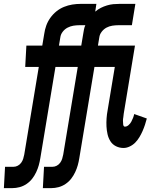

<svg xmlns="http://www.w3.org/2000/svg" viewBox="-57 -755 827 990"><path d="M-37 215 -31 105H13Q24 105 34.5 99.5Q45 94 52 84.5Q59 75 62.5 64Q66 53 68 42L143 -410H73L79 -520H161L171 -580Q174 -602 181.5 -623Q189 -644 202.5 -663Q216 -682 234 -696.5Q252 -711 273 -719.5Q294 -728 315.5 -731.5Q337 -735 359 -735H440L434 -695Q448 -707 463 -714.5Q478 -722 494.5 -727Q511 -732 527 -733.5Q543 -735 559 -735H641L623 -625H553Q538 -625 522 -622.5Q506 -620 492 -612.5Q478 -605 467.5 -591.5Q457 -578 455 -562L448 -520H639L581 -169Q580 -165 580 -160.5Q580 -156 579 -151.5Q578 -147 577.5 -142Q577 -137 577 -132.5Q577 -128 577.5 -124Q578 -120 578 -115.5Q578 -111 580 -106.5Q582 -102 587 -102Q597 -102 606 -110Q615 -118 620 -127.5Q625 -137 629 -147Q633 -157 635 -167L700 -144Q696 -128 690.5 -111.5Q685 -95 678 -79Q671 -63 662 -48Q653 -33 641 -20.5Q629 -8 612.5 0Q596 8 580 8Q559 8 541 -1Q523 -10 512.5 -26.5Q502 -43 497.5 -63Q493 -83 492 -103.5Q491 -124 492.5 -145Q494 -166 498 -187L535 -410H430L352 60Q349 79 344 97Q339 115 330.5 133Q322 151 310 166.5Q298 182 281 193.5Q264 205 245 210Q226 215 208 215H164L170 105H214Q225 105 235.5 99.5Q246 94 253 84.5Q260 75 263.5 64Q267 53 269 42L344 -410H229L151 60Q148 79 143 97Q138 115 129.5 133Q121 151 109 166.5Q97 182 80 193.5Q63 205 44 210Q25 215 7 215ZM247 -520H362L372 -580Q374 -592 376 -603Q378 -614 383 -625H352Q337 -625 321.5 -622.5Q306 -620 291.5 -612.5Q277 -605 266.5 -591.5Q256 -578 254 -562Z"/></svg>

Font: Iosevka Etoile Extrabold
Style: Italic
Weight: 800
Italic angle: -9°
Designer: Belleve Invis
Foundry: Belleve Invis
Version: Version 22.1.2; ttfautohint (v1.8.4)